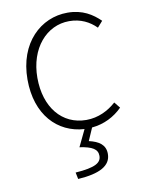

<svg xmlns="http://www.w3.org/2000/svg" viewBox="-81 -549 611 823"><g transform="rotate(-10 224.0 -137.0)"><path d="M192 218C286 212 336 186 336 134C336 94 308 76 265 66L289 11C342 6 387 -17 422 -52L401 -78C368 -48 323 -25 271 -25C165 -25 95 -111 95 -239C95 -367 172 -455 271 -455C321 -455 359 -435 388 -406L411 -432C378 -464 336 -492 270 -492C154 -492 52 -399 52 -239C52 -86 139 5 256 12L221 85C276 93 299 107 299 136C299 166 273 183 186 189Z"/></g></svg>

Font: Source Sans Pro Light
Style: Regular
Weight: 300
Designer: Paul D. Hunt
Foundry: Adobe Systems Incorporated
Version: Version 3.006;hotconv 1.0.111;makeotfexe 2.5.65597